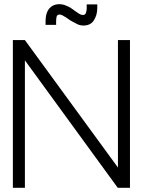

<svg xmlns="http://www.w3.org/2000/svg" viewBox="-20 -890 679 910"><path d="M391 -869V-851Q391 -840 387.5 -829.5Q384 -819 373 -819Q363 -819 351 -827.5Q339 -836 337 -837Q327 -845 316 -852Q305 -859 294 -863Q277 -871 256.5 -870Q236 -869 221 -857Q211 -849 205.5 -837.5Q200 -826 198 -814Q196 -802 196 -790V-772H246V-790Q246 -795 247 -804.5Q248 -814 252 -818Q260 -823 269 -820Q278 -817 285 -812Q293 -808 301.5 -801.5Q310 -795 319 -790Q332 -783 345.5 -776Q359 -769 375 -769Q410 -769 425.5 -794.5Q441 -820 441 -851V-869ZM596 -700H539V-96L98 -700H41V0H98V-604L538 0H596Z"/></svg>

Font: AdventPro_ExpandedRegular
Style: ExpandedRegular
Weight: 400
Width: 7
Designer: VivaRado, Andreas Kalpakidis
Foundry: VivaRado, Andreas Kalpakidis
Version: Version 3.000